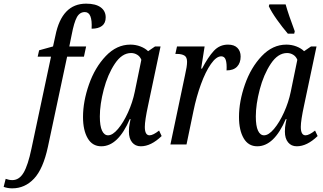

<svg xmlns="http://www.w3.org/2000/svg" viewBox="-142 -790 1769 1050"><path d="M-122 232 -111 188Q-92 195 -75 195Q-37 195 -13 154.5Q11 114 30 23L137 -480H64L72 -515L148 -536L161 -595Q196 -770 329 -770Q381 -770 408.5 -750Q436 -730 436 -695Q436 -664 416 -648.5Q396 -633 359 -633Q364 -724 322 -724Q294 -724 278.5 -696Q263 -668 250 -600L237 -536H329L317 -480H225L120 13Q94 134 44 187Q-6 240 -75 240Q-100 240 -122 232Z M312 -150Q312 -235 344.5 -328Q377 -421 436.5 -483.5Q496 -546 571 -546Q600 -546 626 -536Q652 -526 668 -510L706 -536H736L668 -214Q650 -131 650 -96Q650 -50 676 -50Q695 -50 728 -76L742 -46Q684 10 628 10Q598 10 580.5 -11.5Q563 -33 563 -70Q563 -95 567 -114Q571 -133 572 -139H568Q504 10 412 10Q363 10 337.5 -34Q312 -78 312 -150ZM595 -288 631 -463Q624 -481 608.5 -490.5Q593 -500 575 -500Q525 -500 486 -441.5Q447 -383 425.5 -301Q404 -219 404 -153Q404 -101 416 -75.5Q428 -50 449 -50Q474 -50 503.5 -85Q533 -120 558 -175Q583 -230 595 -288Z M870 -380Q881 -427 881 -452Q881 -478 866 -486.5Q851 -495 827 -495H817L826 -536H977L958 -415H963Q996 -478 1027.5 -512Q1059 -546 1105 -546Q1139 -546 1156.5 -528Q1174 -510 1174 -481Q1174 -446 1154.5 -425.5Q1135 -405 1097 -405Q1099 -443 1092.5 -462.5Q1086 -482 1068 -482Q1041 -482 1011.5 -440Q982 -398 957 -329.5Q932 -261 916 -183L878 0H790Z M1165 -150Q1165 -235 1197.5 -328Q1230 -421 1289.5 -483.5Q1349 -546 1424 -546Q1453 -546 1479 -536Q1505 -526 1521 -510L1559 -536H1589L1521 -214Q1503 -131 1503 -96Q1503 -50 1529 -50Q1548 -50 1581 -76L1595 -46Q1537 10 1481 10Q1451 10 1433.5 -11.5Q1416 -33 1416 -70Q1416 -95 1420 -114Q1424 -133 1425 -139H1421Q1357 10 1265 10Q1216 10 1190.5 -34Q1165 -78 1165 -150ZM1448 -288 1484 -463Q1477 -481 1461.5 -490.5Q1446 -500 1428 -500Q1378 -500 1339 -441.5Q1300 -383 1278.5 -301Q1257 -219 1257 -153Q1257 -101 1269 -75.5Q1281 -50 1302 -50Q1327 -50 1356.5 -85Q1386 -120 1411 -175Q1436 -230 1448 -288ZM1328 -756 1331 -766H1420Q1436 -709 1470 -619L1467 -606H1432Q1402 -641 1372.5 -682.5Q1343 -724 1328 -756Z"/></svg>

Font: Noto Serif Cond
Style: Italic
Weight: 400
Width: 3
Italic angle: -12°
Designer: Monotype Design Team
Foundry: Monotype Imaging Inc.
Version: Version 1.001